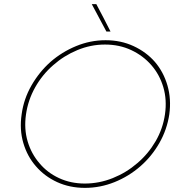

<svg xmlns="http://www.w3.org/2000/svg" viewBox="-20 -903 844 931"><path d="M85 -349Q74 -275 93 -210Q112 -145 154 -97Q196 -48 257 -20Q318 8 392 8Q466 8 535.5 -20Q605 -48 661 -97Q716 -145 753 -210Q790 -275 801 -349Q811 -423 792 -488.5Q773 -554 731 -603Q689 -651 627.5 -679.5Q566 -708 492 -708Q418 -708 349 -679.5Q280 -651 225 -603Q170 -554 132.5 -488.5Q95 -423 85 -349ZM106 -348Q116 -418 150.5 -479.5Q185 -541 238 -587Q290 -633 355 -660Q420 -687 489 -687Q559 -687 616.5 -660Q674 -633 714 -587Q754 -541 772 -480Q790 -419 780 -349Q770 -279 734.5 -218Q699 -157 646 -112Q593 -66 527 -39.5Q461 -13 391 -13Q323 -13 266 -39.5Q209 -66 171 -112Q132 -157 114 -217.5Q96 -278 106 -348ZM447 -883H425Q443 -850 460.5 -816.5Q478 -783 496 -750H516Q499 -783 482 -816.5Q465 -850 447 -883Z"/></svg>

Font: Josefin Slab Thin ExtraLight
Style: Italic
Weight: 250
Italic angle: -12°
Version: Version 2.000